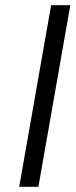

<svg xmlns="http://www.w3.org/2000/svg" viewBox="-20 -720 291 740"><path d="M177 -700H251L128 0H54Z"/></svg>

Font: Overused Grotesk
Style: Italic
Weight: 400
Italic angle: -10°
Version: Version 0.003